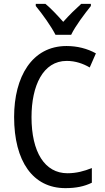

<svg xmlns="http://www.w3.org/2000/svg" viewBox="-20 -963 542 993"><path d="M267 -783H348C370 -829 418 -892 450 -932V-943H400C366 -912 342 -889 307 -850C276 -885 243 -920 215 -943H165V-932C201 -888 244 -828 267 -783ZM325 -648C370 -648 410 -634 444 -614L476 -687C431 -712 379 -725 324 -725C145 -725 53 -565 53 -358C53 -129 150 10 318 10C374 10 416 1 455 -18V-94C416 -78 375 -67 329 -67C211 -67 143 -177 143 -357C143 -519 202 -648 325 -648Z"/></svg>

Font: Noto Sans Gurmukhi UI Condensed
Style: Regular
Weight: 400
Width: 3
Designer: Jelle Bosma - Monotype Design Team
Foundry: Monotype Imaging Inc.
Version: Version 2.004